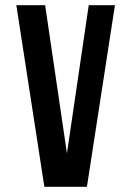

<svg xmlns="http://www.w3.org/2000/svg" viewBox="-20 -720 529 740"><path d="M238 -129 322 -700H423L315 0H151L43 -700H154Z"/></svg>

Font: Bebas Neue Bold
Style: Regular
Weight: 700
Designer: Ryoichi Tsunekawa & LGV (GE)
Foundry: Free Software Foundation, Inc.
Version: Version 1.003 August 13, 2016